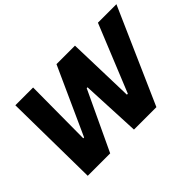

<svg xmlns="http://www.w3.org/2000/svg" viewBox="-113 -998 1307 1307"><g transform="rotate(-45 540.5 -344.0)"><path d="M117 0 108 -688H279L276 -202H284L504 -688H682L696 -202H705L903 -688H1081L778 0H562L542 -427H534L333 0Z"/></g></svg>

Font: Saira
Style: Bold Italic
Weight: 700
Italic angle: -12°
Designer: Hector Gatti with collaboration of the Omnibus-Type team
Foundry: Omnibus-Type
Version: Version 1.100; ttfautohint (v1.8.3)